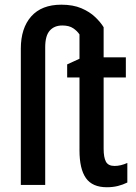

<svg xmlns="http://www.w3.org/2000/svg" viewBox="-20 -785 576 815"><path d="M433.6 9.8Q372.1 9.8 344.7 -29.1Q317.4 -67.9 317.4 -147V-456.1H265.1V-511.7L317.4 -535.6V-638.7Q308.1 -653.3 290.8 -665Q273.4 -676.8 244.6 -676.8Q210.4 -676.8 191.2 -655Q171.9 -633.3 171.9 -584.5V0H68.4V-578.1Q68.4 -665.5 112.5 -715.3Q156.7 -765.1 240.2 -765.1Q290 -765.1 325.4 -750Q360.8 -734.9 384 -712.6Q407.2 -690.4 419.9 -669.4V-541.5H514.2V-456.1H419.9V-153.8Q419.9 -116.7 429.7 -98.6Q439.5 -80.6 466.3 -80.6Q492.2 -80.6 520.5 -93.3V-10.3Q502 -1 480.5 4.4Q459 9.8 433.6 9.8Z"/></svg>

Font: Open Sans Condensed SemiBold
Style: Regular
Weight: 600
Width: 3
Designer: Monotype Design Team
Foundry: Monotype Imaging Inc.
Version: Version 3.000; ttfautohint (v1.8.4)